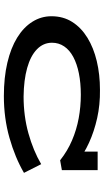

<svg xmlns="http://www.w3.org/2000/svg" viewBox="208 -731 537 993"><g transform="rotate(90 476.5 -234.5)"><path d="M477 14Q381 14 304.5 -4Q228 -22 174.5 -55Q121 -88 92.5 -133.5Q64 -179 64 -232Q64 -293 93.5 -339.5Q123 -386 175 -418Q227 -450 296 -466.5Q365 -483 445 -483Q522 -484 591 -468.5Q660 -453 718 -426.5Q776 -400 816 -367L764 -358V-471H860V-286L809 -277Q761 -315 706 -338.5Q651 -362 591.5 -373Q532 -384 470 -384Q409 -384 359.5 -374Q310 -364 274.5 -345Q239 -326 220 -298Q201 -270 201 -235Q201 -190 235 -157Q269 -124 331.5 -106.5Q394 -89 479 -88Q580 -88 669.5 -113Q759 -138 829 -179L874 -90Q795 -44 693 -15Q591 14 477 14Z"/></g></svg>

Font: BioRhyme Expanded SemiBold
Style: Regular
Weight: 600
Width: 7
Designer: Aoife Mooney
Foundry: Aoife Mooney Type
Version: Version 1.600;gftools[0.9.33]